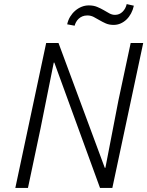

<svg xmlns="http://www.w3.org/2000/svg" viewBox="-20 -922 723 942"><path d="M531.2 0H470.7L246.6 -614.7H243.7L178.7 -291L117.2 0H55.2L206.5 -710.9H267.1L494.1 -98.6H497.1L561 -429.2L621.1 -710.9H682.6ZM636.7 -894Q632.3 -873.5 623 -856.2Q613.8 -838.9 600.8 -826.4Q587.9 -814 571.8 -806.9Q555.7 -799.8 537.6 -799.8Q515.6 -799.8 499 -807.1Q482.4 -814.5 468 -823Q453.6 -831.5 439.5 -838.9Q425.3 -846.2 408.7 -846.2Q394.5 -846.2 383.8 -841.6Q373 -836.9 365.5 -829.6Q357.9 -822.3 353 -813.2Q348.1 -804.2 346.2 -795.9L309.6 -802.7Q314 -823.2 324.2 -840.1Q334.5 -856.9 348.9 -869.4Q363.3 -881.8 380.4 -888.7Q397.5 -895.5 415.5 -895.5Q439 -895.5 456.5 -888.2Q474.1 -880.9 488.8 -872.3Q503.4 -863.8 516.6 -856.4Q529.8 -849.1 544.4 -849.1Q565.9 -849.1 581.3 -864.3Q596.7 -879.4 601.6 -901.9Z"/></svg>

Font: Ufes Sans Light
Style: Italic
Weight: 200
Designer: Ricardo Esteves & Thais Bronze
Foundry: ProDesignUfes - Ricardo Esteves, Thais Bronze
Version: Version 2.0